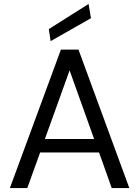

<svg xmlns="http://www.w3.org/2000/svg" viewBox="-20 -951 704 971"><path d="M30 0 288 -700H377L634 0H545L481 -180H183L118 0ZM332 -595 207 -248H456ZM236 -743 227 -804 428 -931 440 -859Z"/></svg>

Font: DM Sans
Style: Regular
Weight: 400
Designer: Colophon Foundry, Jonny Pinhorn
Foundry: Colophon Foundry
Version: Version 4.004; ttfautohint (v1.8.4.7-5d5b)